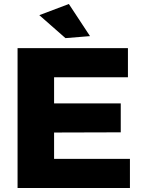

<svg xmlns="http://www.w3.org/2000/svg" viewBox="-20 -942 715 962"><path d="M325 -922 431 -761 308 -751 177 -866ZM68 -701H621V-555H251V-424H585V-279L251 -278V-146H631V0H68Z"/></svg>

Font: Montserrat arm
Style: Bold
Weight: 700
Designer: Julieta Ulanovsky
Foundry: Julieta Ulanovsky
Version: Version 6.000;PS 006.000;hotconv 1.0.88;makeotf.lib2.5.64775